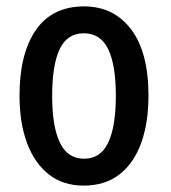

<svg xmlns="http://www.w3.org/2000/svg" viewBox="-20 -570 533 600"><path d="M444 -271Q444 -187 421.5 -124Q399 -61 354 -25.5Q309 10 241 10Q177 10 132.5 -25Q88 -60 64.5 -123Q41 -186 41 -271Q41 -402 92 -476Q143 -550 243 -550Q335 -550 389.5 -478.5Q444 -407 444 -271ZM143 -270Q143 -175 167 -124.5Q191 -74 243 -74Q294 -74 318 -124Q342 -174 342 -271Q342 -367 318 -416.5Q294 -466 242 -466Q190 -466 166.5 -416.5Q143 -367 143 -270Z"/></svg>

Font: Avrile Sans Condensed Medium
Style: Regular
Weight: 500
Width: 3
Designer: Monotype Design Team
Foundry: Monotype Imaging Inc.
Version: Version 2.001;September 10, 2019;FontCreator 11.5.0.2425 64-